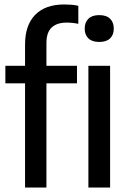

<svg xmlns="http://www.w3.org/2000/svg" viewBox="-20 -838 571 858"><path d="M92 0V-465.5H4V-544H92V-640Q92 -725 137 -771.5Q182 -818 267 -818Q282 -818 299 -816.8Q316 -815.5 330 -812V-731.5Q305.5 -737 278 -737Q234 -737 210.8 -715Q187.5 -693 187.5 -645V-544H324V-465.5H187.5V0ZM423.5 -650.5Q391.5 -650.5 375 -666.5Q358.5 -682.5 358.5 -710Q358.5 -738 375 -754.2Q391.5 -770.5 423.5 -770.5Q455.5 -770.5 472 -754.2Q488.5 -738 488.5 -710Q488.5 -682.5 472 -666.5Q455.5 -650.5 423.5 -650.5ZM375 0V-544H472V0Z"/></svg>

Font: Encode Sans Condensed Condensed Medium
Style: Regular
Weight: 500
Width: 3
Designer: Multiple Designers
Foundry: Impallari Type
Version: Version 3.000; ttfautohint (v1.8.3) -l 8 -r 50 -G 200 -x 14 